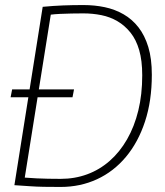

<svg xmlns="http://www.w3.org/2000/svg" viewBox="-20 -730 652 760"><path d="M22 -345 28 -376H273L267 -345ZM220 10Q183 10 153.5 9.5Q124 9 96.5 7Q69 5 37 3L149 -703Q191 -707 229.5 -708.5Q268 -710 310 -710Q355 -710 395 -701.5Q435 -693 469 -673.5Q503 -654 528 -622Q553 -590 567 -544Q581 -498 581 -434Q581 -331 554 -249Q527 -167 478.5 -109Q430 -51 364 -20.5Q298 10 220 10ZM220 -22Q276 -22 325 -40Q374 -58 414 -93Q454 -128 483 -178.5Q512 -229 527.5 -292.5Q543 -356 543 -432Q543 -490 531 -531.5Q519 -573 496.5 -601Q474 -629 445 -646Q416 -663 381.5 -670Q347 -677 310 -677Q287 -677 263 -676.5Q239 -676 217.5 -675Q196 -674 181 -672L78 -27Q103 -25 125 -24Q147 -23 170 -22.5Q193 -22 220 -22Z"/></svg>

Font: Georama ExtraCondensed Thin ExtraLight
Style: Italic
Weight: 250
Italic angle: -9°
Version: Version 1.001